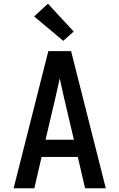

<svg xmlns="http://www.w3.org/2000/svg" viewBox="-20 -1009 640 1029"><path d="M53 0 177 -490 239 -735H361L547 0H436L397 -168H203L164 0ZM376 -260 322 -490Q317 -515 311 -539.5Q305 -564 300 -589Q295 -564 289 -539.5Q283 -515 278 -490L224 -260ZM319 -790 163 -921 237 -989 375 -840Z"/></svg>

Font: Iosevka Custom SmBdEx
Style: Regular
Weight: 600
Width: 7
Monospace: yes
Designer: Belleve Invis
Foundry: Belleve Invis
Version: Version 11.2.4; ttfautohint (v1.8.4)